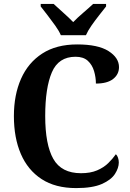

<svg xmlns="http://www.w3.org/2000/svg" viewBox="-20 -951 666 981"><path d="M369 10Q263 10 192.5 -36Q122 -82 86.5 -164.5Q51 -247 51 -358Q51 -466 87.5 -548.5Q124 -631 196 -677.5Q268 -724 374 -724Q481 -724 534.5 -690Q588 -656 588 -608Q588 -571 558 -547.5Q528 -524 470 -524Q470 -556 460.5 -588Q451 -620 428.5 -640.5Q406 -661 366 -661Q279 -661 245 -581.5Q211 -502 211 -358Q211 -212 252.5 -139Q294 -66 394 -66Q442 -66 476 -80.5Q510 -95 533 -117.5Q556 -140 572 -163Q579 -157 583 -145Q587 -133 587 -121Q587 -93 567.5 -62.5Q548 -32 500.5 -11Q453 10 369 10ZM291 -771Q281 -794 262 -820.5Q243 -847 223 -873Q203 -899 188 -918V-931H254Q273 -913 303 -886.5Q333 -860 354 -838Q375 -860 406 -886.5Q437 -913 456 -931H522V-918Q507 -899 486.5 -873Q466 -847 447.5 -820.5Q429 -794 419 -771Z"/></svg>

Font: Noto Serif Khmer SemiCondensed
Style: Bold
Weight: 700
Width: 4
Designer: Danh Hong and the Monotype Design Team
Foundry: Monotype Imaging Inc.
Version: Version 2.004; ttfautohint (v1.8.4.7-5d5b)